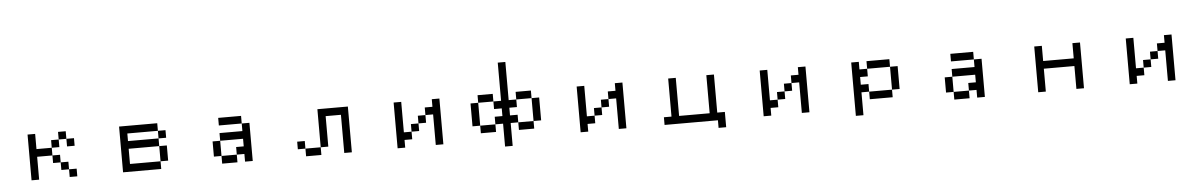

<svg xmlns="http://www.w3.org/2000/svg" viewBox="-37 -1362 13074 2090"><g transform="rotate(-5 6500.0 -317.5)"><path d="M250 57.6V-442.4H333V-276.4H500V-359.4H583V-442.4H667V-359.4H750V-276.4H667V-359.4H583V-276.4H500V-192.4H583V-109.4H667V-26.4H750V57.6H667V-26.4H583V-109.4H500V-192.4H333V57.6Z M1250 57.6V-442.4H1667V-359.4H1750V-276.4H1667V-359.4H1333V-276.4H1667V-192.4H1750V-26.4H1667V-192.4H1333V-26.4H1667V57.6Z M2250 -26.4V-192.4H2333V-276.4H2583V-359.4H2667V57.6H2583V-26.4H2500V-109.4H2583V-192.4H2333V-26.4H2500V57.6H2333V-26.4ZM2583 -359.4H2333V-442.4H2583Z M3167 -26.4V-109.4H3250V-26.4ZM3417 -26.4V57.6H3250V-26.4ZM3417 -26.4V-442.4H3750V57.6H3667V-359.4H3500V-26.4Z M4250 57.6V-442.4H4333V-109.4H4417V-192.4H4500V-276.4H4583V-359.4H4667V-442.4H4750V57.6H4667V-276.4H4583V-192.4H4500V-109.4H4417V-26.4H4333V57.6Z M5083 -109.4V-359.4H5167V-442.4H5333V-359.4H5417V-776.4H5500V-359.4H5583V-442.4H5750V-359.4H5833V-109.4H5750V-359.4H5583V-276.4H5500V-192.4H5583V-109.4H5750V-26.4H5583V-109.4H5500V140.6H5417V-109.4H5333V-192.4H5417V-276.4H5333V-359.4H5167V-109.4H5333V-26.4H5167V-109.4Z M6250 57.6V-442.4H6333V-109.4H6417V-192.4H6500V-276.4H6583V-359.4H6667V-442.4H6750V57.6H6667V-276.4H6583V-192.4H6500V-109.4H6417V-26.4H6333V57.6Z M7167 -26.4H7250V-442.4H7333V-26.4H7667V-442.4H7750V-26.4H7833V140.6H7750V57.6H7167Z M8250 57.6V-442.4H8333V-109.4H8417V-192.4H8500V-276.4H8583V-359.4H8667V-442.4H8750V57.6H8667V-276.4H8583V-192.4H8500V-109.4H8417V-26.4H8333V57.6Z M9250 140.6V-442.4H9333V-359.4H9417V-442.4H9667V-359.4H9750V-109.4H9667V-359.4H9417V-276.4H9333V-192.4H9417V-109.4H9667V-26.4H9417V-109.4H9333V140.6Z M10250 -26.4V-192.4H10333V-276.4H10583V-359.4H10667V57.6H10583V-26.4H10500V-109.4H10583V-192.4H10333V-26.4H10500V57.6H10333V-26.4ZM10583 -359.4H10333V-442.4H10583Z M11250 57.6V-442.4H11333V-276.4H11667V-442.4H11750V57.6H11667V-192.4H11333V57.6Z M12250 57.6V-442.4H12333V-109.4H12417V-192.4H12500V-276.4H12583V-359.4H12667V-442.4H12750V57.6H12667V-276.4H12583V-192.4H12500V-109.4H12417V-26.4H12333V57.6Z"/></g></svg>

Font: KH Dot Kodenmachou 12
Style: Regular
Weight: 400
Designer: Original version for X68000 by Keitarou Hiraki (http://hp.vector.co.jp/authors/VA000874/) / TrueType conversion by Homem
Version: Version 1.00.20150527